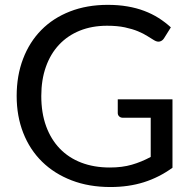

<svg xmlns="http://www.w3.org/2000/svg" viewBox="-20 -744 770 772"><path d="M673.5 -344.5V-69.5Q619.5 -30.5 558.2 -11.2Q497 8 424 8Q337.5 8 268 -18.8Q198.5 -45.5 149.2 -93.8Q100 -142 73.5 -209.5Q47 -277 47 -358Q47 -440 72.8 -507.5Q98.5 -575 146 -623.2Q193.5 -671.5 261.5 -698Q329.5 -724.5 413.5 -724.5Q456 -724.5 492.5 -718.2Q529 -712 560 -700.2Q591 -688.5 617.5 -671.8Q644 -655 667 -634L639.5 -590Q633 -580 622.8 -577.2Q612.5 -574.5 600 -582Q588 -589 572.5 -599Q557 -609 534.8 -618.2Q512.5 -627.5 482.2 -634Q452 -640.5 410.5 -640.5Q350 -640.5 301 -620.8Q252 -601 217.5 -564.2Q183 -527.5 164.5 -475.2Q146 -423 146 -358Q146 -290.5 165.2 -237.2Q184.5 -184 220.2 -146.8Q256 -109.5 307 -90Q358 -70.5 421.5 -70.5Q471.5 -70.5 510.2 -81.8Q549 -93 586 -113V-270.5H474.5Q465 -270.5 459.2 -276Q453.5 -281.5 453.5 -289.5V-344.5Z"/></svg>

Font: Lato
Style: Regular
Weight: 400
Designer: Lukasz Dziedzic with Adam Twardoch and Botio Nikoltchev
Foundry: tyPoland Lukasz Dziedzic
Version: Version 2.010; 2014-09-01; http://www.latofonts.com/; ttfaut